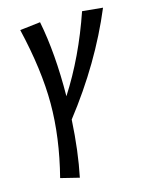

<svg xmlns="http://www.w3.org/2000/svg" viewBox="-109 -494 664 853"><g transform="rotate(-15 223.0 -67.5)"><path d="M183 30Q175 174 151 289L66 268Q111 92 111 -64Q111 -218 65 -413L159 -424Q189 -273 187 -76Q286 -230 352 -423L446 -414Q350 -184 183 30Z"/></g></svg>

Font: Ysabeau Semibold
Style: Italic
Weight: 600
Italic angle: -12°
Designer: Christian Thalmann (Catharsis Fonts)
Version: Version 0.003